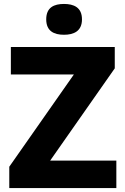

<svg xmlns="http://www.w3.org/2000/svg" viewBox="-20 -952 634 972"><path d="M304 -932C254 -932 214 -915 214 -854C214 -794 254 -776 304 -776C353 -776 395 -794 395 -854C395 -915 353 -932 304 -932ZM569 0V-139H234L561 -606V-714H35V-575H354L27 -108V0Z"/></svg>

Font: Noto Sans Arabic UI XBd
Style: Regular
Weight: 800
Designer: Monotype Design Team, Nadine Chahine and Nizar Qandah
Foundry: Monotype Imaging Inc.
Version: Version 2.010